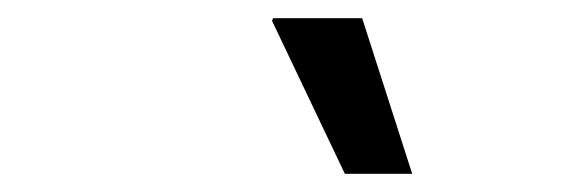

<svg xmlns="http://www.w3.org/2000/svg" viewBox="-20 -779 640 211"><path d="M359 -588 279 -756 280 -759H378L433 -588Z"/></svg>

Font: Chivo Mono Medium
Style: Italic
Weight: 500
Italic angle: -8.05°
Monospace: yes
Designer: Hector Gatti
Foundry: Omnibus-Type
Version: Version 1.008